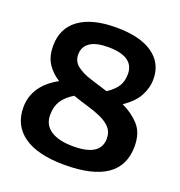

<svg xmlns="http://www.w3.org/2000/svg" viewBox="-130 -821 884 941"><g transform="rotate(20 312.0 -350.0)"><path d="M601 -193Q601 10 308 10Q169 10 96 -41Q23 -92 23 -187Q23 -242 52.5 -287.5Q82 -333 144 -367Q106 -390 81.5 -426.5Q57 -463 57 -520Q57 -612 125 -661Q193 -710 318 -710Q442 -710 508.5 -663.5Q575 -617 575 -534Q575 -488 552 -445.5Q529 -403 475 -367Q528 -343 564.5 -303Q601 -263 601 -193ZM187 -522Q187 -486 214.5 -464.5Q242 -443 286 -429Q330 -415 379 -400Q419 -427 434 -453Q449 -479 449 -514Q449 -606 313 -606Q250 -606 218.5 -584Q187 -562 187 -522ZM159 -196Q159 -145 200 -117.5Q241 -90 318 -90Q460 -90 460 -182Q460 -216 440.5 -237.5Q421 -259 389 -273.5Q357 -288 317.5 -299.5Q278 -311 238 -325Q197 -300 178 -270Q159 -240 159 -196Z"/></g></svg>

Font: Georama SemiBold
Style: Regular
Weight: 600
Designer: Jean-Baptiste Levee
Foundry: Production Type
Version: Version 1.000